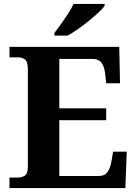

<svg xmlns="http://www.w3.org/2000/svg" viewBox="-20 -951 693 971"><path d="M28 0V-53H70Q91 -53 106 -63Q121 -73 121 -113V-596Q121 -639 106.5 -650Q92 -661 70 -661H28V-714H583L587 -530H517L512 -577Q508 -614 493.5 -633.5Q479 -653 448 -653H280V-403H517V-343H280V-61H480Q510 -61 524.5 -82.5Q539 -104 544 -137L552 -184H621L614 0ZM255 -784Q270 -803 288.5 -829Q307 -855 324.5 -882Q342 -909 352 -931H509V-921Q500 -908 478.5 -888Q457 -868 430 -846Q403 -824 375 -804.5Q347 -785 323 -771H255Z"/></svg>

Font: Noto Serif Tibetan
Style: Bold
Weight: 700
Designer: Monotype Design Team
Foundry: Monotype Imaging Inc.
Version: Version 2.103; ttfautohint (v1.8.4.7-5d5b)